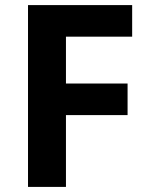

<svg xmlns="http://www.w3.org/2000/svg" viewBox="-20 -800 589 754"><path d="M239 -66V-348H481V-472H239V-656H499V-780H90V-66Z"/></svg>

Font: Noto Sans Malayalam UI
Style: Bold
Weight: 700
Designer: Jelle Bosma - Monotype Design Team
Foundry: Monotype Imaging Inc.
Version: Version 2.104